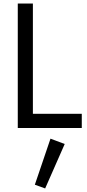

<svg xmlns="http://www.w3.org/2000/svg" viewBox="-20 -720 490 1080"><path d="M80 -700H165V-80H440V0H80ZM264 60 344 90 234 340 176 319Z"/></svg>

Font: Von Book
Style: Regular
Weight: 400
Version: Version 4.000; ttfautohint (v1.8.4.7-5d5b)